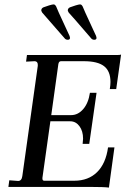

<svg xmlns="http://www.w3.org/2000/svg" viewBox="-20 -846 585 869"><path d="M387 0H18L22 -30L62 -27Q78 -27 81 -49L151 -548V-553Q151 -569 136 -569L98 -567L102 -597H510Q523 -597 528 -599L506 -443H477Q480 -461 480 -475Q480 -524 451 -546.5Q422 -569 360 -569H256Q246 -569 244 -555L212 -325H302Q333 -325 356.5 -352Q380 -379 387 -426H417L384 -195H354Q356 -211 356 -218Q356 -253 339.5 -275Q323 -297 298 -297H208L172 -41V-38Q172 -28 180 -28H316Q380 -28 419.5 -67Q459 -106 469 -179H498L473 3Q451 0 387 0ZM273 -672 171 -789Q166 -797 167 -801Q168 -809 177 -813Q187 -817 202 -821.5Q217 -826 222 -826Q226 -826 228.5 -824Q231 -822 234 -817Q235 -812 282 -711L295 -683Q297 -677 297 -674Q296 -666 287 -666Q278 -666 273 -672ZM393 -672Q301 -779 291 -789Q286 -797 287 -801Q288 -809 297 -813Q307 -817 322 -821.5Q337 -826 342 -826Q346 -826 348.5 -824Q351 -822 354 -817Q355 -812 402 -711L415 -683Q417 -677 417 -674Q416 -666 407 -666Q398 -666 393 -672Z"/></svg>

Font: Unna
Style: Italic
Weight: 400
Italic angle: -8.05°
Designer: Jorge de Buen Unna
Foundry: Omnibus-Type
Version: Version 2.008